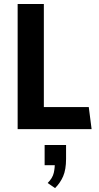

<svg xmlns="http://www.w3.org/2000/svg" viewBox="-20 -647 495 962"><path d="M68.4 0V-627H199.7V-27.3L141.6 -110.4H424.8L439 0ZM255.9 295.4 218.8 270Q243.7 245.1 249.5 218.8Q255.4 192.4 254.4 168L275.4 180.7H203.6V79.6H311V149.4Q311 202.6 296.4 236.3Q281.7 270 255.9 295.4Z"/></svg>

Font: Anaheim
Style: Bold
Weight: 700
Version: Version 2.001